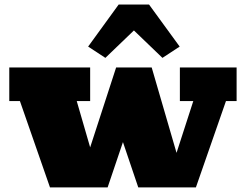

<svg xmlns="http://www.w3.org/2000/svg" viewBox="-20 -818 1073 838"><path d="M198.2 0 66.9 -377H20.5V-523.4H373.5V-377H314.9L373.5 -174.8L486.8 -523.4H642.1L750.5 -150.9L823.7 -377H765.1V-523.4H1012.7V-377H966.3L835 0H583.5L516.6 -197.8L449.7 0ZM439.9 -565.4 364.7 -614.7 498 -798.3H630.4L764.2 -614.7L689 -565.4L564.5 -685.1Z"/></svg>

Font: Bevan
Style: Regular
Weight: 400
Designer: Vernon Adams
Foundry: Vernon Adams
Version: Version 2.100; ttfautohint (v1.8.3)